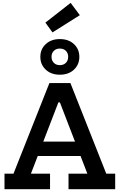

<svg xmlns="http://www.w3.org/2000/svg" viewBox="-20 -1346 852 1366"><path d="M609.5 -338.5V-236H201V-338.5ZM736 -110.5H799.5V0H467.5V-110.5H601.5L383 -677.5L451 -617.5H353L418.5 -677.5L200 -110.5H336V0H12V-110.5H76L331.5 -755H481ZM405.5 -814.5Q344 -814.5 305.5 -850.5Q267 -886.5 267 -941.5Q267 -996.5 305.5 -1032.2Q344 -1068 405.5 -1068Q468 -1068 506.2 -1032.2Q544.5 -996.5 544.5 -941.5Q544.5 -886.5 506.2 -850.5Q468 -814.5 405.5 -814.5ZM405.5 -882.5Q432.5 -882.5 448.8 -899Q465 -915.5 465 -941.5Q465 -968 448.8 -984.2Q432.5 -1000.5 405.5 -1000.5Q379.5 -1000.5 363 -984.2Q346.5 -968 346.5 -941.5Q346.5 -915.5 363 -899Q379.5 -882.5 405.5 -882.5ZM482.5 -1325.5 548 -1238 353.5 -1115.5 303 -1185Z"/></svg>

Font: Hepta Slab ExtraLight SemiBold
Style: Regular
Weight: 600
Version: Version 1.102